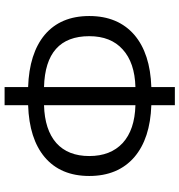

<svg xmlns="http://www.w3.org/2000/svg" viewBox="8 -796 800 857"><g transform="rotate(-90 408.5 -367.0)"><path d="M449 -163Q558 -166 617 -220Q676 -273 676 -369Q676 -565 449 -571ZM368 -571Q258 -568 199 -516Q141 -464 141 -369Q141 -274 199 -220Q258 -166 368 -163ZM449 -642Q599 -637 682 -568Q766 -497 766 -369Q766 -241 682 -168Q599 -97 449 -92V13H368V-92Q219 -97 136 -168Q52 -241 52 -369Q52 -497 136 -568Q218 -637 368 -642V-747H449Z"/></g></svg>

Font: KaiGen Gothic CN Regular
Style: Regular
Weight: 400
Designer: Ryoko NISHIZUKA  (kana & ideographs); Paul D. Hunt (Latin, Greek & Cyrillic); Wenlong ZHANG  (bopomofo); Sandoll Communi
Foundry: Adobe Systems Incorporated
Version: Version 1.002.20150501